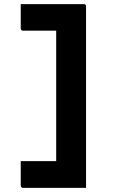

<svg xmlns="http://www.w3.org/2000/svg" viewBox="-20 -771 640 926"><path d="M80 -751H384Q387 -751 389 -750.5Q391 -750 392.5 -748.5Q394 -747 394.5 -745Q395 -743 395 -741Q395 -645 395 -549Q395 -453 395 -357Q395 -261 395 -165Q395 -69 395 27Q395 54 395 81Q395 108 395 135Q381 135 368 135Q355 135 341 135H91Q86 135 83 132Q80 129 80 124Q80 92 80 64.5Q80 37 80 6H251Q251 -72 251 -150.5Q251 -229 251 -308.5Q251 -388 251 -466.5Q251 -545 251 -623H91Q86 -623 83 -626Q80 -629 80 -634Q80 -664 80 -693Q80 -722 80 -751Z"/></svg>

Font: RecMonoLinear Nerd Font Mono
Style: Bold
Weight: 700
Monospace: yes
Version: Version 1.085; ttfautohint (v1.8.4.7-5d5b);Nerd Fonts 3.2.1